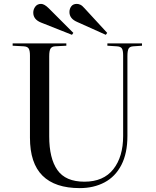

<svg xmlns="http://www.w3.org/2000/svg" viewBox="-20 -953 802 987"><path d="M390 14Q263 14 198.5 -50Q134 -114 134 -245V-668Q134 -693 127.5 -703.5Q121 -714 101 -715L45 -718V-730H321V-718L263 -715Q247 -714 240 -703.5Q233 -693 233 -664V-252Q233 -139 275 -79Q317 -19 414 -19Q512 -19 562.5 -83Q613 -147 613 -254V-668Q613 -694 606.5 -704Q600 -714 580 -715L532 -718V-730H710V-718L666 -715Q647 -714 641 -703Q635 -692 635 -664V-254Q635 -165 604 -105Q573 -45 517.5 -15.5Q462 14 390 14ZM524 -774 377 -840Q337 -857 337 -891Q337 -908 346.5 -920.5Q356 -933 375 -933Q384 -933 393.5 -928.5Q403 -924 415 -910L531 -784ZM350 -774 191 -837Q151 -853 151 -888Q151 -905 161.5 -919Q172 -933 191 -933Q208 -933 231 -910L357 -784Z"/></svg>

Font: Display Regular
Style: Regular
Weight: 400
Designer: Latin by Veronika Burian and Jose Scaglione. Greek by Irene Vlachou. Cyrillic by Vera Evstafieva.
Foundry: TypeTogether
Version: Version 3.002